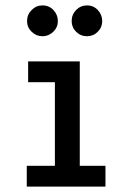

<svg xmlns="http://www.w3.org/2000/svg" viewBox="-20 -690 490 710"><path d="M79 0V-77H183V-386H84V-463H275V-77H370V0ZM137 -556Q114 -556 97 -572.5Q80 -589 80 -612Q80 -636 97 -653Q114 -670 137 -670Q162 -670 178 -652.5Q194 -635 194 -612Q194 -589 177 -572.5Q160 -556 137 -556ZM302 -556Q278 -556 261.5 -572.5Q245 -589 245 -612Q245 -636 261.5 -653Q278 -670 302 -670Q326 -670 342 -652.5Q358 -635 358 -612Q358 -589 341.5 -572.5Q325 -556 302 -556Z"/></svg>

Font: Inconsolata SemiCondensed SemiBold
Style: Regular
Weight: 600
Width: 4
Monospace: yes
Designer: Raph Levien, Cyreal, Brenton Simpson
Foundry: Raph Levien, Cyreal, Google
Version: Version 3.001; ttfautohint (v1.8.2.53-6de2)